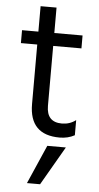

<svg xmlns="http://www.w3.org/2000/svg" viewBox="-59 -669 487 948"><g transform="rotate(5 184.5 -195.0)"><path d="M177 243H112L196 51H288ZM253 5Q103 5 103 -148V-443H22V-507H103V-633H182V-507H322V-443H182V-146Q182 -65 258 -65Q297 -65 327 -88V-13Q294 5 253 5Z"/></g></svg>

Font: Hind Vadodara
Style: Regular
Weight: 400
Designer: Hitesh Malaviya
Foundry: Indian Type Foundry
Version: Version 0.702;PS 1.0;hotconv 1.0.81;makeotf.lib2.5.63406